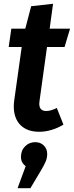

<svg xmlns="http://www.w3.org/2000/svg" viewBox="-20 -682 391 1017"><path d="M190 -152Q188 -138 188 -133Q188 -94 225 -94Q249 -94 281 -110L316 -22Q287 -4 253.5 6Q220 16 188 16Q124 16 88.5 -19.5Q53 -55 53 -119Q53 -136 56 -155L95 -433H26L40 -530H114L145 -649L261 -662L243 -530H351L322 -433H229ZM230 133Q230 154 222.5 172.5Q215 191 194 226L141 315H73L116 198Q91 180 91 149Q91 115 113 93Q135 71 166 71Q195 71 212.5 89Q230 107 230 133Z"/></svg>

Font: Fira Sans Condensed SemiBold
Style: Italic
Weight: 600
Width: 3
Italic angle: -8°
Designer: bBox Type GmbH & Carrois Corporate GbR & Edenspiekermann AG
Foundry: bBox Type GmbH & Carrois Corporate GbR & Edenspiekermann AG
Version: Version 4.301